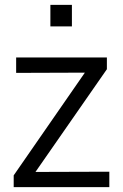

<svg xmlns="http://www.w3.org/2000/svg" viewBox="-20 -765 503 785"><path d="M274 -657H186V-745H274ZM427 0H36V-48L327 -468L46 -467V-530H417V-482L125 -62L427 -63Z"/></svg>

Font: Tanohe Sans
Style: Regular
Weight: 400
Designer: Village Type and Design LLC & Cristiano Sobral
Foundry: Cooper Hewitt Smithsonian Design Museum
Version: Version 1.00;September 29, 2021;FontCreator 13.0.0.2655 64-b